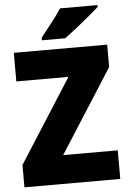

<svg xmlns="http://www.w3.org/2000/svg" viewBox="-61 -971 682 1016"><g transform="rotate(-5 280.0 -463.5)"><path d="M536 0H27V-119L310 -562H33V-714H529V-595L246 -152H536ZM496 -917Q476 -899 442.5 -871Q409 -843 373 -814.5Q337 -786 311 -767H187V-781Q212 -813 244 -853.5Q276 -894 297 -927H496Z"/></g></svg>

Font: Noto Sans Sinhala UI SemiCondensed Black
Style: Regular
Weight: 900
Width: 4
Designer: Jelle Bosma - Monotype Design Team
Foundry: Monotype Imaging Inc.
Version: Version 2.006; ttfautohint (v1.8.4.7-5d5b)